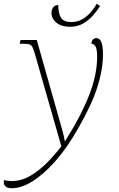

<svg xmlns="http://www.w3.org/2000/svg" viewBox="-81 -748 629 1018"><path d="M290 -606Q245 -606 218.5 -627.5Q192 -649 192 -680Q192 -696 200.5 -708.5Q209 -721 228 -721Q228 -675 243 -653Q258 -631 297 -631Q329 -631 354.5 -645.5Q380 -660 399.5 -682.5Q419 -705 432 -728L450 -716Q434 -691 411.5 -665.5Q389 -640 359 -623Q329 -606 290 -606ZM-18 250Q-61 250 -61 217Q-61 211 -60 207Q-50 209 -40 210.5Q-30 212 -20 212Q33 212 81 183.5Q129 155 170.5 112.5Q212 70 243 29L244 27L106 -455Q98 -484 91.5 -497Q85 -510 74.5 -513Q64 -516 43 -516H23L28 -536H114L236 -105Q244 -79 251 -52Q258 -25 263 2Q348 -132 391 -242Q434 -352 434 -446Q434 -491 424.5 -503.5Q415 -516 404 -516Q404 -530 411.5 -538Q419 -546 430 -546Q465 -546 465 -461Q465 -381 435.5 -287Q406 -193 332 -65Q274 37 212 107Q150 177 91 213.5Q32 250 -18 250Z"/></svg>

Font: Noto Serif Thin
Style: Italic
Weight: 100
Italic angle: -12°
Designer: Monotype Design Team
Foundry: Monotype Imaging Inc.
Version: Version 2.014; ttfautohint (v1.8.4.7-5d5b)